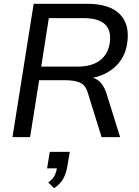

<svg xmlns="http://www.w3.org/2000/svg" viewBox="-20 -725 735 1015"><path d="M46 0 158 -705H441Q560 -705 614 -649.5Q668 -594 652 -494Q643 -435 608.5 -393Q574 -351 521 -329Q468 -307 402 -307L408 -321H430Q471 -321 499 -300Q527 -279 542 -234L615 0H517L445 -232Q433 -275 403 -288Q373 -301 325 -301H187L139 0ZM198 -373H392Q465 -373 508 -405.5Q551 -438 560 -497Q570 -563 535.5 -596Q501 -629 424 -629H238ZM266 270 235 240Q262 219 270.5 199.5Q279 180 283 153L303 165H229L243 78H349L337 148Q331 188 315.5 217.5Q300 247 266 270Z"/></svg>

Font: Mulish ExtraLight Medium
Style: Italic
Weight: 500
Italic angle: -9°
Version: Version 3.603